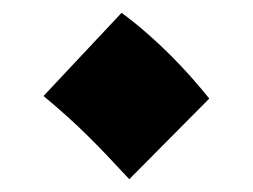

<svg xmlns="http://www.w3.org/2000/svg" viewBox="-20 -451 396 300"><path d="M182 -171 307 -297C271 -342 224 -391 170 -431L48 -301C102 -256 130 -227 182 -171Z"/></svg>

Font: Noto Sans Arabic UI SmCn Bk
Style: Regular
Weight: 900
Width: 4
Designer: Monotype Design Team, Nadine Chahine and Nizar Qandah
Foundry: Monotype Imaging Inc.
Version: Version 2.010